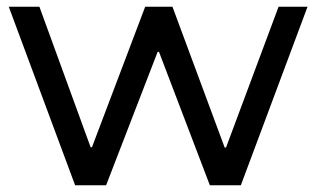

<svg xmlns="http://www.w3.org/2000/svg" viewBox="-20 -550 939 570"><path d="M893 -530 695 0H603L452 -396H448L295 0H203L6 -530H97L249 -113H253L411 -530H492L647 -112H651L807 -530Z"/></svg>

Font: CMG Sans Medium
Style: Regular
Weight: 500
Designer: Julieta Ulanovsky
Foundry: Julieta Ulanovsky
Version: Version 7.200